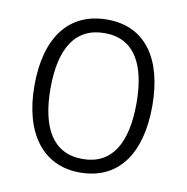

<svg xmlns="http://www.w3.org/2000/svg" viewBox="-67 -607 663 682"><g transform="rotate(10 264.5 -266.0)"><path d="M477 -267C477 -436 405 -542 267 -542C129 -542 52 -441 52 -267C52 -96 130 10 264 10C404 10 477 -96 477 -267ZM110 -267C110 -411 160 -493 266 -493C375 -493 420 -404 420 -267C420 -124 372 -39 265 -39C158 -39 110 -125 110 -267Z"/></g></svg>

Font: Noto Sans Gujarati SemiCondensed Light
Style: Regular
Weight: 300
Width: 4
Designer: Jelle Bosma - Monotype Design Team, Universal Thirst
Foundry: Monotype Imaging Inc.
Version: Version 2.106